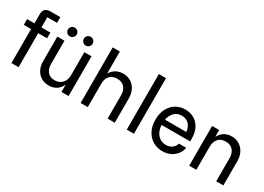

<svg xmlns="http://www.w3.org/2000/svg" viewBox="-14 -1392 2875 2093"><g transform="rotate(30 1423.5 -345.0)"><path d="M106.7 0V-428.3H15V-500H107.5V-615.8Q107.5 -658.3 129.6 -679.2Q151.7 -700 191.7 -700H318.3V-628.3H195.8V-500H308.3V-428.3H196.7V0Z M578.3 9.2Q524.2 9.2 482.9 -15.8Q441.7 -40.8 418.8 -85.8Q395.8 -130.8 395.8 -189.2V-500H485.8V-209.2Q485.8 -145 517.5 -108.8Q549.2 -72.5 605.8 -72.5Q665 -72.5 700.4 -110.4Q735.8 -148.3 735.8 -210V-500H825.8V0H736.7V-86.7H733.3Q712.5 -40 672.5 -15.4Q632.5 9.2 578.3 9.2ZM713.3 -570Q690 -570 673.8 -586.2Q657.5 -602.5 657.5 -625Q657.5 -647.5 673.8 -663.8Q690 -680 713.3 -680Q735.8 -680 752.1 -663.8Q768.3 -647.5 768.3 -625Q768.3 -602.5 752.1 -586.2Q735.8 -570 713.3 -570ZM511.7 -570Q489.2 -570 472.9 -586.2Q456.7 -602.5 456.7 -625Q456.7 -647.5 472.9 -663.8Q489.2 -680 511.7 -680Q535 -680 551.2 -663.8Q567.5 -647.5 567.5 -625Q567.5 -602.5 551.2 -586.2Q535 -570 511.7 -570Z M977.5 0V-700H1067.5V-426.7H1070.8Q1092.5 -465 1131.7 -487.5Q1170.8 -510 1223.3 -510Q1277.5 -510 1319.2 -484.2Q1360.8 -458.3 1384.2 -412.5Q1407.5 -366.7 1407.5 -305.8V0H1317.5V-292.5Q1317.5 -357.5 1284.6 -393.3Q1251.7 -429.2 1192.5 -429.2Q1133.3 -429.2 1100.4 -393.3Q1067.5 -357.5 1067.5 -292.5V0Z M1558.3 0V-700H1648.3V0Z M2009.2 10Q1941.7 10 1888.3 -22.1Q1835 -54.2 1804.6 -112.9Q1774.2 -171.7 1774.2 -251.7Q1774.2 -330.8 1804.2 -388.8Q1834.2 -446.7 1885.8 -478.3Q1937.5 -510 2004.2 -510Q2066.7 -510 2115.4 -481.7Q2164.2 -453.3 2192.5 -400Q2220.8 -346.7 2220.8 -274.2V-234.2H1860.8Q1865.8 -158.3 1905.8 -113.3Q1945.8 -68.3 2008.3 -68.3Q2053.3 -68.3 2085 -90.8Q2116.7 -113.3 2127.5 -152.5H2219.2Q2209.2 -101.7 2179.2 -65.4Q2149.2 -29.2 2105.8 -9.6Q2062.5 10 2009.2 10ZM1865 -302.5H2133.3Q2127.5 -364.2 2092.5 -398.3Q2057.5 -432.5 2003.3 -432.5Q1950 -432.5 1913.3 -397.9Q1876.7 -363.3 1865 -302.5Z M2344.2 0V-500H2433.3V-419.2H2436.7Q2458.3 -462.5 2497.5 -485.8Q2536.7 -509.2 2590 -509.2Q2644.2 -509.2 2685.8 -482.9Q2727.5 -456.7 2750.8 -410.8Q2774.2 -365 2774.2 -305.8V0H2684.2V-290Q2684.2 -354.2 2651.2 -390.8Q2618.3 -427.5 2559.2 -427.5Q2500 -427.5 2467.1 -390.8Q2434.2 -354.2 2434.2 -290V0Z"/></g></svg>

Font: Funnel Sans Light
Style: Regular
Weight: 400
Version: Version 1.000